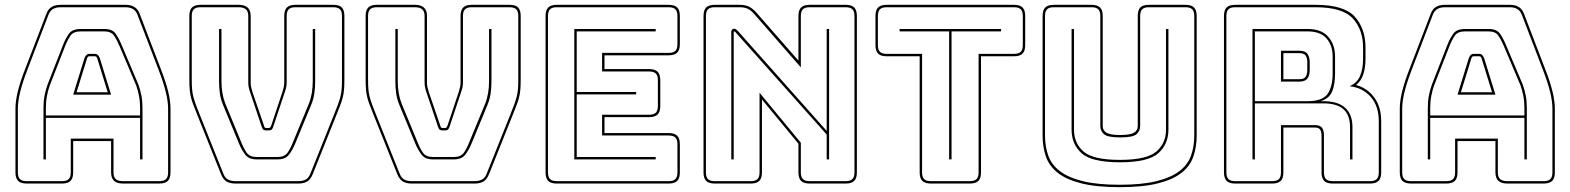

<svg xmlns="http://www.w3.org/2000/svg" viewBox="-20 -750 6502 795"><path d="M170 -303V-272H560V-303Q560 -330 555.5 -353Q551 -376 544 -396L475 -559Q464 -585 452 -602.5Q440 -620 412 -620H314Q284 -620 272 -602.5Q260 -585 250 -560L186 -396Q179 -376 174.5 -353Q170 -330 170 -303ZM330 -510Q334 -519 338.5 -523Q343 -527 349 -527H374Q380 -527 384.5 -523Q389 -519 393 -510L440 -358H283ZM383 -507 384 -506Q382 -510 380 -513.5Q378 -517 374 -517H349Q345 -517 343 -513.5Q341 -510 339 -506L340 -507L297 -368H426ZM560 -90V-262H170V-90H160V-303Q160 -331 164.5 -354.5Q169 -378 177 -400L241 -564Q252 -592 266 -611Q280 -630 314 -630H412Q445 -630 458.5 -611Q472 -592 484 -563L553 -400Q561 -378 565.5 -354.5Q570 -331 570 -303V-90ZM273 -36V-176H450V-36Q450 -17 459.5 -8.5Q469 0 489 0H640Q659 0 667.5 -8.5Q676 -17 676 -36V-300Q676 -330 666.5 -369Q657 -408 637 -460L550 -687Q544 -704 531.5 -712Q519 -720 500 -720H231Q211 -720 198.5 -712Q186 -704 180 -687L93 -460Q73 -408 63.5 -369Q54 -330 54 -300V-36Q54 -17 62.5 -8.5Q71 0 90 0H237Q256 0 264.5 -8.5Q273 -17 273 -36ZM90 10Q66 10 55 -1Q44 -12 44 -36V-300Q44 -331 53.5 -370.5Q63 -410 84 -464L171 -690Q178 -711 192.5 -720.5Q207 -730 231 -730H500Q523 -730 537.5 -720.5Q552 -711 559 -691L646 -464Q667 -410 676.5 -370.5Q686 -331 686 -300V-36Q686 -12 675 -1Q664 10 640 10H489Q464 10 452 -1.5Q440 -13 440 -36V-166H283V-36Q283 -12 272 -1Q261 10 237 10Z M1275 -29Q1266 -7 1252 1.5Q1238 10 1215 10H955Q932 10 918 1.5Q904 -7 895 -29L797 -274Q788 -297 781.5 -313.5Q775 -330 771 -345.5Q767 -361 765.5 -378.5Q764 -396 764 -420V-684Q764 -708 775 -719Q786 -730 810 -730H969Q993 -730 1005.5 -718.5Q1018 -707 1018 -684V-408Q1018 -398 1020 -389Q1022 -380 1025 -370L1073 -230Q1074 -225 1076 -222.5Q1078 -220 1082 -220H1093Q1097 -220 1099 -222.5Q1101 -225 1103 -230L1150 -371Q1153 -381 1155 -390Q1157 -399 1157 -409V-684Q1157 -708 1168 -719Q1179 -730 1203 -730H1360Q1385 -730 1395.5 -719Q1406 -708 1406 -684V-420Q1406 -396 1404.5 -378.5Q1403 -361 1399 -345.5Q1395 -330 1388.5 -313.5Q1382 -297 1373 -274ZM1215 0Q1234 0 1246.5 -7Q1259 -14 1266 -33L1364 -278Q1373 -300 1379 -316.5Q1385 -333 1389 -348Q1393 -363 1394.5 -379.5Q1396 -396 1396 -420V-684Q1396 -703 1387.5 -711.5Q1379 -720 1360 -720H1203Q1184 -720 1175.5 -711.5Q1167 -703 1167 -684V-409Q1167 -399 1165 -389Q1163 -379 1159 -368L1112 -227Q1109 -217 1105 -213.5Q1101 -210 1093 -210H1082Q1074 -210 1070 -213.5Q1066 -217 1063 -227L1016 -367Q1012 -378 1010 -388Q1008 -398 1008 -408V-684Q1008 -703 998 -711.5Q988 -720 969 -720H810Q791 -720 782.5 -711.5Q774 -703 774 -684V-420Q774 -396 775.5 -379.5Q777 -363 781 -348Q785 -333 791 -316.5Q797 -300 806 -278L904 -33Q911 -14 923.5 -7Q936 0 955 0ZM887 -630H897V-414Q897 -388 901 -364.5Q905 -341 913 -321L979 -161Q989 -135 1001.5 -117.5Q1014 -100 1042 -100H1130Q1158 -100 1170.5 -117.5Q1183 -135 1193 -161L1259 -321Q1267 -341 1271 -364.5Q1275 -388 1275 -414V-630H1285V-414Q1285 -386 1281.5 -362.5Q1278 -339 1269 -317L1203 -157Q1191 -128 1176 -109Q1161 -90 1130 -90H1042Q1011 -90 996 -109Q981 -128 969 -157L903 -317Q894 -339 890.5 -362.5Q887 -386 887 -414Z M2005 -29Q1996 -7 1982 1.5Q1968 10 1945 10H1685Q1662 10 1648 1.5Q1634 -7 1625 -29L1527 -274Q1518 -297 1511.5 -313.5Q1505 -330 1501 -345.5Q1497 -361 1495.5 -378.5Q1494 -396 1494 -420V-684Q1494 -708 1505 -719Q1516 -730 1540 -730H1699Q1723 -730 1735.5 -718.5Q1748 -707 1748 -684V-408Q1748 -398 1750 -389Q1752 -380 1755 -370L1803 -230Q1804 -225 1806 -222.5Q1808 -220 1812 -220H1823Q1827 -220 1829 -222.5Q1831 -225 1833 -230L1880 -371Q1883 -381 1885 -390Q1887 -399 1887 -409V-684Q1887 -708 1898 -719Q1909 -730 1933 -730H2090Q2115 -730 2125.5 -719Q2136 -708 2136 -684V-420Q2136 -396 2134.5 -378.5Q2133 -361 2129 -345.5Q2125 -330 2118.5 -313.5Q2112 -297 2103 -274ZM1945 0Q1964 0 1976.5 -7Q1989 -14 1996 -33L2094 -278Q2103 -300 2109 -316.5Q2115 -333 2119 -348Q2123 -363 2124.5 -379.5Q2126 -396 2126 -420V-684Q2126 -703 2117.5 -711.5Q2109 -720 2090 -720H1933Q1914 -720 1905.5 -711.5Q1897 -703 1897 -684V-409Q1897 -399 1895 -389Q1893 -379 1889 -368L1842 -227Q1839 -217 1835 -213.5Q1831 -210 1823 -210H1812Q1804 -210 1800 -213.5Q1796 -217 1793 -227L1746 -367Q1742 -378 1740 -388Q1738 -398 1738 -408V-684Q1738 -703 1728 -711.5Q1718 -720 1699 -720H1540Q1521 -720 1512.5 -711.5Q1504 -703 1504 -684V-420Q1504 -396 1505.5 -379.5Q1507 -363 1511 -348Q1515 -333 1521 -316.5Q1527 -300 1536 -278L1634 -33Q1641 -14 1653.5 -7Q1666 0 1685 0ZM1617 -630H1627V-414Q1627 -388 1631 -364.5Q1635 -341 1643 -321L1709 -161Q1719 -135 1731.5 -117.5Q1744 -100 1772 -100H1860Q1888 -100 1900.5 -117.5Q1913 -135 1923 -161L1989 -321Q1997 -341 2001 -364.5Q2005 -388 2005 -414V-630H2015V-414Q2015 -386 2011.5 -362.5Q2008 -339 1999 -317L1933 -157Q1921 -128 1906 -109Q1891 -90 1860 -90H1772Q1741 -90 1726 -109Q1711 -128 1699 -157L1633 -317Q1624 -339 1620.5 -362.5Q1617 -386 1617 -414Z M2285 10Q2261 10 2250 -1Q2239 -12 2239 -36V-684Q2239 -708 2250 -719Q2261 -730 2285 -730H2749Q2773 -730 2784 -719Q2795 -708 2795 -684V-567Q2795 -543 2784 -532Q2773 -521 2749 -521H2483V-464H2668Q2692 -464 2703 -453Q2714 -442 2714 -418V-311Q2714 -287 2703 -276Q2692 -265 2668 -265H2483V-199H2749Q2773 -199 2784 -188Q2795 -177 2795 -153V-36Q2795 -12 2784 -1Q2773 10 2749 10ZM2749 0Q2768 0 2776.5 -8.5Q2785 -17 2785 -36V-153Q2785 -172 2776.5 -180.5Q2768 -189 2749 -189H2473V-275H2668Q2687 -275 2695.5 -283.5Q2704 -292 2704 -311V-418Q2704 -437 2695.5 -445.5Q2687 -454 2668 -454H2473V-531H2749Q2768 -531 2776.5 -539.5Q2785 -548 2785 -567V-684Q2785 -703 2776.5 -711.5Q2768 -720 2749 -720H2285Q2266 -720 2257.5 -711.5Q2249 -703 2249 -684V-36Q2249 -17 2257.5 -8.5Q2266 0 2285 0ZM2695 -100V-90H2358V-630H2695V-620H2368V-369H2614V-359H2368V-100Z M3035 -622 3403 -208V-630H3413V-90H3403V-193L3025 -617Q3024 -618 3022.5 -619Q3021 -620 3020 -620Q3019 -620 3018.5 -619Q3018 -618 3018 -617V-90H3008V-619Q3008 -625 3012 -628Q3016 -631 3020 -631Q3024 -631 3027 -629Q3030 -627 3035 -622ZM3089 0Q3108 0 3116.5 -8.5Q3125 -17 3125 -36V-366L3296 -159V-36Q3296 -17 3304.5 -8.5Q3313 0 3332 0H3482Q3501 0 3509.5 -8.5Q3518 -17 3518 -36V-684Q3518 -703 3509.5 -711.5Q3501 -720 3482 -720H3332Q3313 -720 3304.5 -711.5Q3296 -703 3296 -684V-471L3102 -693Q3089 -708 3075.5 -714Q3062 -720 3043 -720H2939Q2920 -720 2911.5 -711.5Q2903 -703 2903 -684V-36Q2903 -17 2911.5 -8.5Q2920 0 2939 0ZM3089 10H2939Q2915 10 2904 -1Q2893 -12 2893 -36V-684Q2893 -708 2904 -719Q2915 -730 2939 -730H3043Q3065 -730 3080 -723Q3095 -716 3110 -700L3286 -499V-684Q3286 -708 3297 -719Q3308 -730 3332 -730H3482Q3506 -730 3517 -719Q3528 -708 3528 -684V-36Q3528 -12 3517 -1Q3506 10 3482 10H3332Q3308 10 3297 -1Q3286 -12 3286 -36V-155L3135 -338V-36Q3135 -12 3124 -1Q3113 10 3089 10Z M3834 10Q3810 10 3799 -1Q3788 -12 3788 -36V-517H3651Q3627 -517 3616 -528Q3605 -539 3605 -563V-684Q3605 -708 3616 -719Q3627 -730 3651 -730H4179Q4203 -730 4214 -719Q4225 -708 4225 -684V-563Q4225 -539 4214 -528Q4203 -517 4179 -517H4042V-36Q4042 -12 4031 -1Q4020 10 3996 10ZM3996 0Q4015 0 4023.5 -8.5Q4032 -17 4032 -36V-527H4179Q4198 -527 4206.5 -535.5Q4215 -544 4215 -563V-684Q4215 -703 4206.5 -711.5Q4198 -720 4179 -720H3651Q3632 -720 3623.5 -711.5Q3615 -703 3615 -684V-563Q3615 -544 3623.5 -535.5Q3632 -527 3651 -527H3798V-36Q3798 -17 3806.5 -8.5Q3815 0 3834 0ZM3910 -90V-620H3705V-630H4125V-620H3920V-90Z M4935 -684V-189Q4935 -142 4921.5 -102.5Q4908 -63 4873 -35Q4838 -7 4775.5 9Q4713 25 4616 25Q4519 25 4456.5 9Q4394 -7 4359 -35Q4324 -63 4310.5 -102.5Q4297 -142 4297 -189V-684Q4297 -708 4308 -719Q4319 -730 4343 -730H4500Q4524 -730 4535 -719Q4546 -708 4546 -684V-228Q4546 -210 4561.5 -200.5Q4577 -191 4618 -191Q4660 -191 4675.5 -200.5Q4691 -210 4691 -228V-684Q4691 -708 4701.5 -719Q4712 -730 4737 -730H4889Q4913 -730 4924 -719Q4935 -708 4935 -684ZM4925 -189V-684Q4925 -703 4916.5 -711.5Q4908 -720 4889 -720H4737Q4718 -720 4709.5 -711.5Q4701 -703 4701 -684V-228Q4701 -208 4686 -194.5Q4671 -181 4618 -181Q4566 -181 4551 -194.5Q4536 -208 4536 -228V-684Q4536 -703 4527.5 -711.5Q4519 -720 4500 -720H4343Q4324 -720 4315.5 -711.5Q4307 -703 4307 -684V-189Q4307 -143 4320.5 -105.5Q4334 -68 4368.5 -41.5Q4403 -15 4463 0Q4523 15 4616 15Q4709 15 4769 0Q4829 -15 4863.5 -41.5Q4898 -68 4911.5 -105.5Q4925 -143 4925 -189ZM4417 -630H4427V-213Q4427 -157 4466.5 -122.5Q4506 -88 4617 -88Q4728 -88 4768 -122.5Q4808 -157 4808 -213V-630H4818V-213Q4818 -153 4776 -115.5Q4734 -78 4617 -78Q4500 -78 4458.5 -115.5Q4417 -153 4417 -213Z M5394 -620H5176V-331H5394Q5456 -331 5477 -361Q5498 -391 5498 -446V-516Q5498 -562 5472.5 -591Q5447 -620 5394 -620ZM5284 -540H5359Q5385 -540 5394 -526.5Q5403 -513 5403 -493V-459Q5403 -439 5394 -425.5Q5385 -412 5359 -412H5284ZM5359 -530H5294V-422H5359Q5380 -422 5386.5 -432.5Q5393 -443 5393 -459V-493Q5393 -509 5386.5 -519.5Q5380 -530 5359 -530ZM5176 -90H5166V-630H5394Q5452 -630 5480 -597.5Q5508 -565 5508 -516V-447Q5508 -401 5496 -371.5Q5484 -342 5448 -331H5459Q5520 -331 5550 -303.5Q5580 -276 5580 -224V-90H5570V-224Q5570 -273 5543 -297.5Q5516 -322 5459 -322H5176ZM5248 0Q5267 0 5275.5 -8.5Q5284 -17 5284 -36V-232H5424Q5445 -232 5453.5 -221.5Q5462 -211 5462 -189V-36Q5462 -17 5470.5 -8.5Q5479 0 5498 0H5653Q5672 0 5680.5 -8.5Q5689 -17 5689 -36V-248Q5689 -311 5655.5 -349Q5622 -387 5568 -393Q5599 -406 5611.5 -435.5Q5624 -465 5624 -507V-553Q5624 -627 5581.5 -673.5Q5539 -720 5427 -720H5094Q5075 -720 5066.5 -711.5Q5058 -703 5058 -684V-36Q5058 -17 5066.5 -8.5Q5075 0 5094 0ZM5248 10H5094Q5070 10 5059 -1Q5048 -12 5048 -36V-684Q5048 -708 5059 -719Q5070 -730 5094 -730H5427Q5546 -730 5590 -680.5Q5634 -631 5634 -553V-507Q5634 -470 5625 -442.5Q5616 -415 5595 -398Q5642 -385 5670.5 -346Q5699 -307 5699 -248V-36Q5699 -12 5688 -1Q5677 10 5653 10H5498Q5474 10 5463 -1Q5452 -12 5452 -36V-189Q5452 -205 5446 -213.5Q5440 -222 5424 -222H5294V-36Q5294 -12 5283 -1Q5272 10 5248 10Z M5902 -303V-272H6292V-303Q6292 -330 6287.5 -353Q6283 -376 6276 -396L6207 -559Q6196 -585 6184 -602.5Q6172 -620 6144 -620H6046Q6016 -620 6004 -602.5Q5992 -585 5982 -560L5918 -396Q5911 -376 5906.5 -353Q5902 -330 5902 -303ZM6062 -510Q6066 -519 6070.5 -523Q6075 -527 6081 -527H6106Q6112 -527 6116.5 -523Q6121 -519 6125 -510L6172 -358H6015ZM6115 -507 6116 -506Q6114 -510 6112 -513.5Q6110 -517 6106 -517H6081Q6077 -517 6075 -513.5Q6073 -510 6071 -506L6072 -507L6029 -368H6158ZM6292 -90V-262H5902V-90H5892V-303Q5892 -331 5896.5 -354.5Q5901 -378 5909 -400L5973 -564Q5984 -592 5998 -611Q6012 -630 6046 -630H6144Q6177 -630 6190.5 -611Q6204 -592 6216 -563L6285 -400Q6293 -378 6297.5 -354.5Q6302 -331 6302 -303V-90ZM6005 -36V-176H6182V-36Q6182 -17 6191.5 -8.5Q6201 0 6221 0H6372Q6391 0 6399.5 -8.5Q6408 -17 6408 -36V-300Q6408 -330 6398.5 -369Q6389 -408 6369 -460L6282 -687Q6276 -704 6263.5 -712Q6251 -720 6232 -720H5963Q5943 -720 5930.5 -712Q5918 -704 5912 -687L5825 -460Q5805 -408 5795.5 -369Q5786 -330 5786 -300V-36Q5786 -17 5794.5 -8.5Q5803 0 5822 0H5969Q5988 0 5996.5 -8.5Q6005 -17 6005 -36ZM5822 10Q5798 10 5787 -1Q5776 -12 5776 -36V-300Q5776 -331 5785.5 -370.5Q5795 -410 5816 -464L5903 -690Q5910 -711 5924.5 -720.5Q5939 -730 5963 -730H6232Q6255 -730 6269.5 -720.5Q6284 -711 6291 -691L6378 -464Q6399 -410 6408.5 -370.5Q6418 -331 6418 -300V-36Q6418 -12 6407 -1Q6396 10 6372 10H6221Q6196 10 6184 -1.5Q6172 -13 6172 -36V-166H6015V-36Q6015 -12 6004 -1Q5993 10 5969 10Z"/></svg>

Font: Bungee Outline
Style: Regular
Weight: 400
Designer: David Jonathan Ross
Foundry: David Jonathan Ross
Version: Version 1.001;PS 1.0;hotconv 1.0.72;makeotf.lib2.5.5900